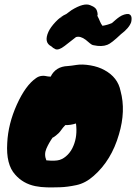

<svg xmlns="http://www.w3.org/2000/svg" viewBox="-20 -772 602 849"><path d="M140 -427Q161 -442 192 -434Q198 -433 204 -433Q226 -478 280 -480Q294 -481 319 -485Q344 -489 379.5 -483Q415 -477 442 -462Q501 -430 513 -370Q537 -282 506 -178Q473 -63 394 6Q358 38 318 46.5Q278 55 246 56Q214 57 187.5 56.5Q161 56 136 51Q82 40 47 0Q6 -45 12 -140Q16 -224 54.5 -309.5Q93 -395 140 -427ZM316 -226Q291 -218 269 -219Q258 -208 249.5 -195.5Q241 -183 227 -172.5Q213 -162 213 -164Q196 -140 185 -114.5Q174 -89 185 -63Q225 -59 244 -65Q263 -71 279.5 -88Q296 -105 305 -128Q323 -171 316 -226ZM194 -631Q203 -651 225.5 -675Q248 -699 273 -710L296 -727Q351 -761 379 -749Q393 -744 401.5 -736Q410 -728 412 -708Q409 -704 413 -697Q417 -690 421.5 -678.5Q426 -667 433 -658Q454 -661 475 -670Q483 -677 491 -684Q499 -691 508.5 -697.5Q518 -704 529 -707.5Q540 -711 548 -710Q567 -706 560 -674Q551 -648 515 -621Q472 -580 455 -574Q430 -564 394 -572Q386 -573 377.5 -580.5Q369 -588 359 -596Q335 -614 316 -608Q304 -599 291 -588.5Q278 -578 266 -569Q239 -548 224 -555Q215 -559 207 -567Q173 -584 194 -631ZM247 -693Q244 -690 247.5 -692.5Q251 -695 258 -699Z"/></svg>

Font: Knewave
Style: Regular
Weight: 400
Designer: Tyler Finck
Foundry: Tyler Finck
Version: Version 1.001